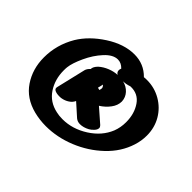

<svg xmlns="http://www.w3.org/2000/svg" viewBox="-113 -947 827 827"><g transform="rotate(45 300.0 -533.5)"><path d="M239 -289Q202 -289 166 -298Q96 -316 60 -369.5Q24 -423 24 -493Q24 -570 64 -638Q98 -694 163 -736Q228 -778 291 -778Q349 -778 389 -737Q395 -738 407 -738Q453 -738 492 -715.5Q531 -693 553.5 -654.5Q576 -616 576 -568Q576 -536 566 -505Q546 -442 494.5 -393Q443 -344 375.5 -316.5Q308 -289 239 -289ZM295 -576Q294 -583 287 -590L281 -565Q291 -563 292 -562Q295 -570 295 -576ZM472 -546Q472 -597 447 -633.5Q422 -670 376 -668Q355 -661 338 -661H337H338Q363 -655 379 -637.5Q395 -620 396 -596Q396 -572 379.5 -550Q363 -528 339 -513Q381 -477 402 -458Q408 -452 408 -446Q408 -436 398.5 -426Q389 -416 380 -411Q358 -399 337 -399Q322 -399 311 -408L273 -442L255 -458Q249 -444 234.5 -434.5Q220 -425 203 -422Q200 -421 189 -421Q173 -421 162.5 -426Q152 -431 155 -443Q177 -533 187 -578Q190 -589 202 -600Q202 -614 218 -630Q235 -645 257.5 -654Q280 -663 302 -664Q291 -670 291 -682Q291 -688 294 -694Q277 -712 256 -712Q227 -712 197.5 -680Q168 -648 148 -604.5Q128 -561 125 -534Q124 -527 124 -514Q124 -459 151.5 -417.5Q179 -376 231 -365Q247 -361 269 -361Q329 -361 384 -396Q439 -431 461 -485Q472 -513 472 -546Z"/></g></svg>

Font: Sedgwick Ave
Style: Regular
Weight: 400
Designer: Kevin Burke, Pedro Vergani
Foundry: Google, Inc.
Version: Version 1.000